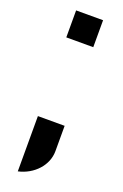

<svg xmlns="http://www.w3.org/2000/svg" viewBox="-141 -628 513 803"><g transform="rotate(20 115.5 -226.0)"><path d="M171 -464V-584H51V-464ZM171 -1V-114H52V132C120 117 171 62 171 -1Z"/></g></svg>

Font: Orbitron SemiBold
Style: Regular
Weight: 600
Designer: Matt McInerney
Foundry: The League of Moveable Type
Version: Version 2.001